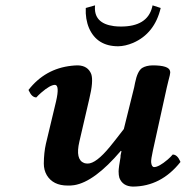

<svg xmlns="http://www.w3.org/2000/svg" viewBox="-20 -687 694 717"><path d="M335 -667Q328.1 -599.6 405.8 -589.4Q418.5 -587.9 431.6 -587.9Q529.3 -587.9 547.9 -659.2Q548.8 -663.6 549.8 -667L580.1 -657.2Q557.6 -562 477.1 -526.9Q447.8 -514.6 421.4 -514.2Q342.3 -514.2 312.5 -582Q298.3 -615.7 300.3 -657.2ZM431.2 -106.9Q431.2 -106.9 428.7 -99.6Q429.7 -105.5 433.6 -122.1L431.6 -124Q332.5 -7.8 257.3 4.4Q245.1 6.3 232.4 5.9Q178.2 5.9 154.8 -32.7Q143.6 -51.8 143.6 -76.2Q144 -117.2 151.4 -149.9L189.5 -309.1Q203.1 -368.7 185.5 -370.1Q167.5 -370.1 134.3 -341.3Q123.5 -332 115.7 -323.2Q99.1 -323.2 87.9 -348.1Q86.9 -350.1 86.4 -351.1Q148.4 -430.7 247.1 -441.4Q259.8 -442.9 271.5 -442.9Q308.6 -441.4 320.8 -410.2Q329.6 -383.8 313.5 -317.9L276.4 -158.2Q260.7 -90.8 294.4 -78.1Q300.8 -76.2 307.6 -76.2Q338.9 -76.2 390.6 -139.2Q406.7 -158.7 442.4 -205.1L481 -360.8Q482.4 -366.7 484.4 -377.9Q493.2 -421.4 510.7 -433.1Q525.9 -442.4 549.8 -442.9Q611.8 -442.9 615.2 -420.9Q615.7 -418 615.7 -416Q615.7 -410.2 608.9 -385.3Q604.5 -368.7 603 -360.8L550.8 -124Q543.9 -92.8 544.4 -81.5Q545.9 -64 555.2 -63Q573.2 -63 606.4 -91.3Q617.2 -100.6 625 -109.9Q641.6 -109.9 652.8 -85Q653.8 -83 653.8 -82Q581.5 9.3 476.1 9.8Q438 8.8 425.8 -22.9Q422.9 -32.7 422.9 -46.9Q422.9 -60.1 431.2 -106.9Z"/></svg>

Font: Linux Libertine Capitals O
Style: Bold Italic Samll Caps
Weight: 400
Italic angle: -12°
Designer: Philipp H. Poll
Foundry: Philipp H. Poll
Version: Version 5.0.4